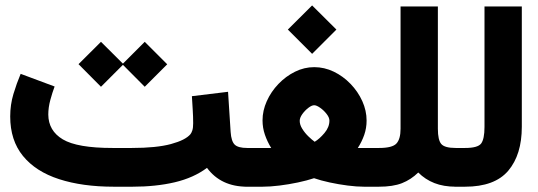

<svg xmlns="http://www.w3.org/2000/svg" viewBox="-20 -706 2036 726"><path d="M276.9 -463.4 361.8 -547.9 444.8 -465.3 527.3 -547.9 612.3 -462.9 527.3 -377.9 444.8 -460.9 361.8 -377.9ZM481 0H410.2Q291.5 0 203.4 -28.6Q115.2 -57.1 66.9 -116.2Q18.6 -175.3 18.6 -265.6Q18.6 -310.1 30.8 -350.6Q43 -391.1 58.1 -426.8L186.5 -378.9Q178.2 -356.9 170.4 -328.4Q162.6 -299.8 162.6 -272.9Q163.1 -211.4 217.5 -179Q272 -146.5 405.3 -146.5H478.5Q571.8 -146.5 626.7 -161.4Q681.6 -176.3 700.2 -198.7Q704.1 -203.6 707.3 -213.1Q710.4 -222.7 710.4 -240.2Q710.4 -265.6 708.7 -291.5Q707 -317.4 705.6 -342.3L842.3 -358.9L852.1 -207Q854.5 -171.9 867.4 -159.2Q880.4 -146.5 914.6 -146.5H926.8V0H914.6Q815.4 0 762.7 -71.3Q712.4 -33.7 640.9 -16.8Q569.3 0 481 0Z M1068.4 -594.2 1160.2 -685.5 1252 -594.2 1160.2 -502.4ZM1333 -146.5Q1338.9 -146.5 1344.5 -146.5Q1350.1 -146.5 1355 -146.5H1401.4V0H1356.4Q1329.1 0 1294.7 -4.4Q1260.3 -8.8 1226.6 -16.1Q1192.9 -23.4 1167.5 -32.2Q1141.1 -23.4 1106.7 -16.1Q1072.3 -8.8 1036.9 -4.4Q1001.5 0 972.7 0H907.2V-146.5H973.6Q981.9 -146.5 989.5 -146.5Q997.1 -146.5 1005.4 -146.5Q990.7 -170.4 981.7 -196.5Q972.7 -222.7 972.7 -251Q972.7 -287.6 988.8 -323.5Q1004.9 -359.4 1032.7 -388.4Q1060.5 -417.5 1095.5 -434.8Q1130.4 -452.1 1168 -452.1Q1206.5 -452.1 1241.9 -435.1Q1277.3 -418 1305.4 -388.9Q1333.5 -359.9 1349.9 -323.7Q1366.2 -287.6 1366.2 -250Q1366.2 -221.7 1357.2 -195.8Q1348.1 -169.9 1333 -146.5ZM1168 -308.1Q1158.7 -308.1 1145.8 -298.1Q1132.8 -288.1 1123 -274.4Q1113.3 -260.7 1113.3 -249Q1113.3 -234.4 1123 -218.8Q1132.8 -203.1 1146.2 -190.2Q1159.7 -177.2 1169.9 -169.9Q1188 -180.7 1206.8 -202.9Q1225.6 -225.1 1225.6 -250Q1225.6 -261.7 1214.8 -275.4Q1204.1 -289.1 1190.4 -298.6Q1176.8 -308.1 1168 -308.1Z M1561.5 -53.7Q1534.2 -26.9 1500 -13.4Q1465.8 0 1412.6 0H1381.8V-146.5H1413.6Q1463.4 -146.5 1479 -163.3Q1494.6 -180.2 1494.6 -219.2V-681.6H1635.7V-219.2Q1635.7 -176.3 1648.7 -161.4Q1661.6 -146.5 1703.1 -146.5H1718.8V0H1704.1Q1657.2 0 1622.6 -13.7Q1587.9 -27.3 1561.5 -53.7Z M1699.2 0V-146.5H1738.8Q1786.6 -146.5 1799.3 -163.3Q1812 -180.2 1812 -226.1V-681.6H1953.1V-226.6Q1953.1 -121.1 1901.9 -60.5Q1850.6 0 1738.3 0Z"/></svg>

Font: Vazir Black WOL-UI
Style: Black-WOL-UI
Weight: 900
Designer: Saber Rastikerdar
Foundry: Saber Rastikerdar
Version: Version 30.0.0